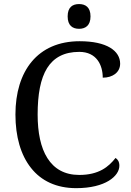

<svg xmlns="http://www.w3.org/2000/svg" viewBox="-20 -930 654 959"><path d="M377.9 -724.1C167.5 -724.1 57.1 -574.7 57.1 -357.9C57.1 -248 83.5 -155.8 134.8 -91.3C185.5 -26.9 261.2 9.8 360.8 9.8C506.8 9.8 576.2 -50.8 576.2 -102.1C576.2 -122.1 568.4 -133.8 557.1 -141.1C540 -119.1 519 -97.7 490.2 -82C461.4 -66.4 424.8 -56.2 376 -56.2C302.2 -56.2 250.5 -86.9 216.8 -140.1C183.1 -192.9 168 -268.6 168 -357.9C168 -458 182.1 -536.6 215.3 -589.8C248.5 -642.6 300.3 -670.9 376 -670.9C462.9 -670.9 493.2 -604.5 493.2 -542C543.5 -542 580.1 -569.3 580.1 -611.8C580.1 -675.8 514.2 -724.1 377.9 -724.1ZM317.9 -848.1C317.9 -802.7 342.3 -786.1 375 -786.1C406.2 -786.1 432.1 -802.2 432.1 -848.1C432.1 -894.5 406.2 -909.7 375 -909.7C342.8 -909.7 317.9 -894.5 317.9 -848.1Z"/></svg>

Font: The Erased English
Style: Regular
Weight: 400
Designer: Monotype Design team + ligartures altered by 180 Amsterdam
Foundry: Monotype Imaging Inc.
Version: Version 1.030;Glyphs 3.1.2 (3151)